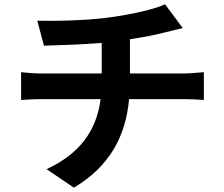

<svg xmlns="http://www.w3.org/2000/svg" viewBox="-20 -814 1040 891"><path d="M583 -473V-632C643 -641 702 -652 751 -665C768 -669 794 -676 828 -684L746 -794C696 -771 594 -748 494 -734C384 -718 229 -716 153 -718L184 -602C251 -604 356 -607 452 -615V-473H170C139 -473 105 -476 78 -479V-350C104 -352 141 -354 172 -354H447C428 -206 348 -99 196 -29L323 57C492 -44 564 -186 579 -354H838C865 -354 899 -352 926 -350V-479C904 -477 856 -473 835 -473Z"/></svg>

Font: Source Han Sans SC Bold
Style: Regular
Weight: 700
Designer: Ryoko NISHIZUKA (kana & ideographs); Paul D. Hunt (Latin, Greek & Cyrillic); Wenlong ZHANG (bopomofo); Sandoll Communica
Foundry: Adobe Systems Incorporated
Version: Version 1.001;PS 1.001;hotconv 1.0.78;makeotf.lib2.5.61930